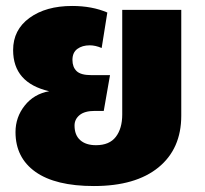

<svg xmlns="http://www.w3.org/2000/svg" viewBox="-20 -604 688 644"><path d="M588 -571V-216Q588 -105 511.5 -42.5Q435 20 295 20Q166 20 99 -27.5Q32 -75 32 -161Q32 -211 63 -250Q94 -289 145 -298Q24 -326 24 -436Q24 -504 79 -544Q134 -584 222 -584Q289 -584 340 -562L321 -443Q300 -452 281 -452Q256 -452 239.5 -440Q223 -428 223 -403Q223 -379 237 -365.5Q251 -352 286 -352H349L328 -232H298Q264 -232 247 -218Q230 -204 230 -183Q230 -151 249 -134Q268 -117 302 -117Q347 -117 368.5 -145Q390 -173 390 -220V-571Z"/></svg>

Font: FiraGO Heavy
Style: Regular
Weight: 900
Designer: bBox Type
Foundry: bBox Type GmbH
Version: Version 1.001